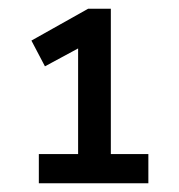

<svg xmlns="http://www.w3.org/2000/svg" viewBox="-20 -710 410 440"><path d="M69 -290V-357H159V-599L83 -558L52 -617L182 -690H234V-357H320V-290Z"/></svg>

Font: Radio Canada Condensed
Style: Regular
Weight: 400
Width: 3
Designer: Charles Daoud, Etienne Aubert Bonn, Alexandre Saumier Demers, Jacques Le Bailly
Foundry: Radio-Canada
Version: Version 2.104; ttfautohint (v1.8.4.7-5d5b);gftools[0.9.28.de